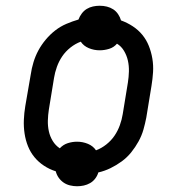

<svg xmlns="http://www.w3.org/2000/svg" viewBox="-20 -599 640 668"><path d="M248 49Q236 49 223.5 46Q211 43 201 36Q191 29 184 19Q177 9 174 -3Q152 -10 133 -22.5Q114 -35 100 -52Q86 -69 77.5 -90Q69 -111 65.5 -134.5Q62 -158 63 -182Q64 -206 68 -230L87 -340Q90 -361 96.5 -382.5Q103 -404 113.5 -423.5Q124 -443 139 -461Q154 -479 172 -493Q190 -507 211 -516Q232 -525 253 -531Q257 -542 264.5 -552Q272 -562 282 -568Q292 -574 303.5 -576.5Q315 -579 327 -579Q340 -579 352 -576Q364 -573 374 -566.5Q384 -560 391 -549.5Q398 -539 401 -528Q423 -520 442 -507.5Q461 -495 475 -478Q489 -461 497.5 -440Q506 -419 510 -395.5Q514 -372 512.5 -348Q511 -324 507 -300L489 -190Q485 -169 479 -148Q473 -127 462 -107Q451 -87 436.5 -69Q422 -51 403.5 -37.5Q385 -24 364.5 -14Q344 -4 322 1Q319 12 311.5 22Q304 32 293.5 38Q283 44 271.5 46.5Q260 49 248 49ZM314 -76Q333 -83 350 -96.5Q367 -110 378.5 -127Q390 -144 397 -163.5Q404 -183 407 -202L425 -312Q428 -331 428.5 -350.5Q429 -370 425 -388Q421 -406 411.5 -422Q402 -438 387 -447Q376 -434 359.5 -429Q343 -424 327 -424Q307 -424 289 -431.5Q271 -439 261 -454Q242 -447 225 -433.5Q208 -420 196.5 -403Q185 -386 178 -366.5Q171 -347 168 -328L150 -218Q147 -199 146.5 -179.5Q146 -160 150 -142Q154 -124 163.5 -108.5Q173 -93 188 -83Q200 -96 216 -101Q232 -106 248 -106Q268 -106 286 -98.5Q304 -91 314 -76Z"/></svg>

Font: Iosevka Slab Extended
Style: Italic
Weight: 400
Width: 7
Italic angle: -9°
Monospace: yes
Designer: Belleve Invis
Foundry: Belleve Invis
Version: Version 11.1.0; ttfautohint (v1.8.3)